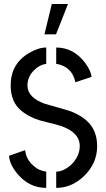

<svg xmlns="http://www.w3.org/2000/svg" viewBox="-20 -916 520 939"><path d="M197.3 -748 233.4 -896.5H312.5L253.9 -748ZM24.4 -154.3 102.5 -181.6Q108.4 -140.6 134.3 -114.3Q160.2 -87.9 183.6 -82L206.1 -76.2V2.9Q120.1 2.9 61.5 -70.3Q25.4 -116.2 24.4 -154.3ZM32.2 -499Q32.2 -604.5 123 -657.2Q168 -683.6 206.1 -683.6V-603.5Q171.9 -599.6 141.6 -567.4Q114.3 -537.1 114.3 -498Q114.3 -438.5 200.2 -408.2Q221.7 -401.4 265.6 -389.6Q311.5 -377 330.1 -370.1Q418 -334 442.4 -271.5Q455.1 -240.2 455.1 -201.2Q455.1 -116.2 389.6 -53.7Q330.1 2.9 254.9 2.9V-76.2Q294.9 -78.1 332 -114.3Q369.1 -152.3 370.1 -201.2Q370.1 -269.5 275.4 -300.8Q254.9 -307.6 212.9 -317.4Q168 -328.1 152.3 -335Q69.3 -369.1 45.9 -424.8Q32.2 -457 32.2 -499ZM254.9 -603.5V-683.6Q339.8 -683.6 396.5 -608.4Q424.8 -570.3 427.7 -540L348.6 -513.7Q335 -582 270.5 -600.6Q254.9 -603.5 254.9 -603.5Z"/></svg>

Font: Post No Bills Colombo
Style: SemiBold
Weight: 700
Designer: Kosala Senevirathne, Siva Puranthara, Lasantha Premarathna, Tharique Azeez
Foundry: Mooniak
Version: Version 1.220 ; ttfautohint (v1.5)